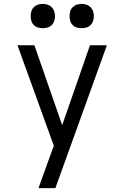

<svg xmlns="http://www.w3.org/2000/svg" viewBox="-20 -968 640 988"><path d="M178 0Q191 -35 203.5 -70.5Q216 -106 229 -141L257 -218L70 -735H157L300 -324L443 -735H530L265 0ZM400 -823Q387 -823 375 -826.5Q363 -830 354 -839Q345 -848 341.5 -860Q338 -872 338 -885Q338 -898 341.5 -910Q345 -922 354 -931Q363 -940 375 -944Q387 -948 400 -948Q413 -948 425 -944Q437 -940 446 -931Q455 -922 459 -910Q463 -898 463 -885Q463 -872 459 -860Q455 -848 446 -839Q437 -830 425 -826.5Q413 -823 400 -823ZM200 -823Q187 -823 175 -826.5Q163 -830 154 -839Q145 -848 141.5 -860Q138 -872 138 -885Q138 -898 141.5 -910Q145 -922 154 -931Q163 -940 175 -944Q187 -948 200 -948Q213 -948 225 -944Q237 -940 246 -931Q255 -922 259 -910Q263 -898 263 -885Q263 -872 259 -860Q255 -848 246 -839Q237 -830 225 -826.5Q213 -823 200 -823Z"/></svg>

Font: Zed Sans Extended
Style: Regular
Weight: 400
Width: 7
Designer: Belleve Invis
Foundry: Belleve Invis
Version: Version 1.0.0; ttfautohint (v1.8.4)